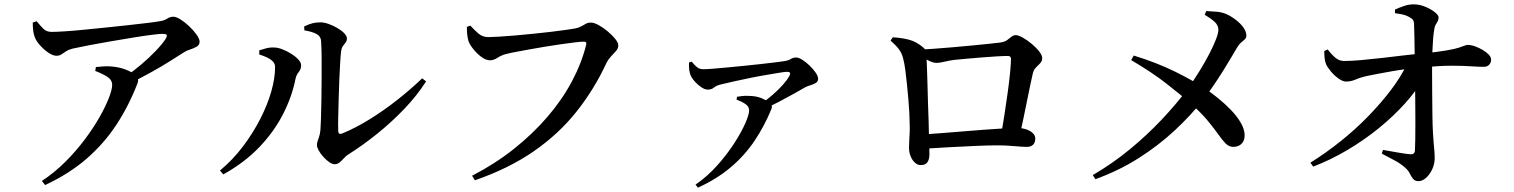

<svg xmlns="http://www.w3.org/2000/svg" viewBox="-20 -805 6980 885"><path d="M555 -450Q595 -477 632 -508.5Q669 -540 698.5 -571Q728 -602 743 -625Q752 -640 748 -644.5Q744 -649 729 -649Q716 -649 680 -644.5Q644 -640 595 -632Q546 -624 493.5 -615Q441 -606 393.5 -597Q346 -588 315 -581Q296 -576 284.5 -568.5Q273 -561 263.5 -554.5Q254 -548 240 -548Q224 -548 204 -561.5Q184 -575 166 -594.5Q148 -614 141 -632Q135 -646 133 -664Q131 -682 131 -701L149 -707Q168 -684 181.5 -671Q195 -658 218 -658Q238 -658 277.5 -660.5Q317 -663 367.5 -668Q418 -673 472 -678.5Q526 -684 575.5 -689.5Q625 -695 662 -699.5Q699 -704 715 -707Q737 -710 750.5 -719Q764 -728 779 -728Q792 -728 812 -715.5Q832 -703 852 -684Q872 -665 886 -645.5Q900 -626 900 -613Q900 -598 886.5 -590Q873 -582 856.5 -577Q840 -572 828 -564Q803 -548 762.5 -522.5Q722 -497 673 -470Q624 -443 573 -418ZM173 29Q231 -9 281 -59Q331 -109 371 -162.5Q411 -216 439 -265.5Q467 -315 482 -354Q497 -393 497 -413Q497 -437 474 -451.5Q451 -466 419 -478L422 -496Q441 -498 457 -499Q473 -500 489 -499Q530 -496 560 -484Q590 -472 602 -461Q612 -452 615.5 -443Q619 -434 613 -419Q574 -318 517.5 -231.5Q461 -145 381 -75Q301 -5 188 48Z M1523 -48Q1511 -48 1497 -58Q1483 -68 1470 -82.5Q1457 -97 1449 -111.5Q1441 -126 1441 -136Q1441 -146 1444 -154.5Q1447 -163 1451 -175Q1455 -187 1457 -206Q1458 -222 1459.5 -259Q1461 -296 1461.5 -345Q1462 -394 1462.5 -445.5Q1463 -497 1462.5 -542Q1462 -587 1460 -616Q1459 -637 1439.5 -648Q1420 -659 1383 -665L1382 -683Q1404 -694 1421 -698Q1438 -702 1456 -702Q1474 -702 1495 -694.5Q1516 -687 1535.5 -675.5Q1555 -664 1567 -651.5Q1579 -639 1579 -628Q1579 -616 1573 -609Q1567 -602 1560.5 -592.5Q1554 -583 1552 -566Q1550 -551 1548 -516Q1546 -481 1544 -437Q1542 -393 1541 -347.5Q1540 -302 1539 -263.5Q1538 -225 1539 -203Q1539 -182 1558 -190Q1621 -216 1686 -256.5Q1751 -297 1812.5 -345.5Q1874 -394 1926 -444L1944 -430Q1902 -364 1843 -302.5Q1784 -241 1718 -188Q1652 -135 1587 -94Q1575 -87 1565.5 -76Q1556 -65 1545.5 -56.5Q1535 -48 1523 -48ZM994 -19Q1053 -68 1099.5 -129.5Q1146 -191 1179.5 -256.5Q1213 -322 1230.5 -383.5Q1248 -445 1248 -496Q1248 -512 1236.5 -523Q1225 -534 1208 -541.5Q1191 -549 1175 -554V-573Q1190 -578 1207.5 -582.5Q1225 -587 1244 -586Q1260 -586 1281 -578Q1302 -570 1322 -557.5Q1342 -545 1355 -531Q1368 -517 1368 -504Q1368 -486 1357 -473Q1346 -460 1342 -441Q1326 -360 1285 -279.5Q1244 -199 1176 -127.5Q1108 -56 1009 -1Z M2156 5Q2261 -49 2348 -118Q2435 -187 2503 -266Q2571 -345 2616 -429.5Q2661 -514 2682 -599Q2684 -607 2681 -610Q2678 -613 2671 -613Q2657 -613 2629 -609.5Q2601 -606 2565 -601Q2529 -596 2490.5 -589.5Q2452 -583 2416 -576.5Q2380 -570 2351.5 -564.5Q2323 -559 2309 -555Q2291 -550 2273 -538.5Q2255 -527 2239 -527Q2220 -527 2199 -542.5Q2178 -558 2161 -579.5Q2144 -601 2139 -617Q2135 -632 2133.5 -646.5Q2132 -661 2132 -681L2148 -687Q2165 -668 2184.5 -651Q2204 -634 2231 -634Q2248 -634 2280.5 -636Q2313 -638 2354.5 -641.5Q2396 -645 2439 -649.5Q2482 -654 2521.5 -658.5Q2561 -663 2590.5 -667.5Q2620 -672 2632 -674Q2650 -678 2661 -684.5Q2672 -691 2681.5 -696Q2691 -701 2703 -701Q2718 -701 2739 -689.5Q2760 -678 2781 -660.5Q2802 -643 2816 -625.5Q2830 -608 2830 -596Q2830 -582 2819.5 -570Q2809 -558 2796.5 -545Q2784 -532 2776 -516Q2719 -393 2637 -290Q2555 -187 2440 -107.5Q2325 -28 2169 26Z M3488 -326Q3516 -346 3542 -368.5Q3568 -391 3588 -413.5Q3608 -436 3618 -454Q3624 -466 3621 -470Q3618 -474 3607 -474Q3598 -474 3571.5 -469.5Q3545 -465 3509 -459Q3473 -453 3434.5 -445Q3396 -437 3361.5 -429.5Q3327 -422 3304 -416Q3282 -411 3271 -401.5Q3260 -392 3242 -392Q3229 -392 3212.5 -403Q3196 -414 3182 -430Q3168 -446 3162 -461Q3158 -473 3156.5 -487Q3155 -501 3156 -517L3168 -521Q3183 -503 3194 -494.5Q3205 -486 3222 -486Q3239 -486 3269 -488.5Q3299 -491 3336.5 -494.5Q3374 -498 3413.5 -502Q3453 -506 3489 -510Q3525 -514 3553 -517.5Q3581 -521 3594 -523Q3614 -526 3625 -533Q3636 -540 3650 -540Q3661 -540 3678 -529.5Q3695 -519 3711.5 -503Q3728 -487 3739.5 -470.5Q3751 -454 3751 -442Q3751 -429 3740 -422.5Q3729 -416 3715.5 -412Q3702 -408 3692 -403Q3673 -392 3642 -374.5Q3611 -357 3574.5 -338Q3538 -319 3500 -301ZM3186 46Q3241 8 3286 -42.5Q3331 -93 3364 -144Q3397 -195 3415 -236Q3433 -277 3433 -296Q3433 -314 3416 -325.5Q3399 -337 3375 -346L3377 -359Q3390 -361 3403 -362.5Q3416 -364 3429 -363Q3465 -363 3490 -352.5Q3515 -342 3524 -334Q3533 -327 3536.5 -319.5Q3540 -312 3535 -301Q3504 -225 3459 -157.5Q3414 -90 3349.5 -35Q3285 20 3197 60Z M4594 -183Q4602 -225 4610 -277Q4618 -329 4625 -379.5Q4632 -430 4636 -471.5Q4640 -513 4640 -533Q4640 -547 4626 -547Q4605 -547 4572 -545Q4539 -543 4502 -540Q4465 -537 4432 -534Q4399 -531 4379 -529Q4355 -526 4333 -520.5Q4311 -515 4297 -515Q4281 -515 4257.5 -527Q4234 -539 4216 -553V-576Q4240 -577 4281 -580Q4322 -583 4369.5 -587Q4417 -591 4462.5 -595.5Q4508 -600 4542.5 -603.5Q4577 -607 4591 -609Q4611 -612 4622 -620Q4633 -628 4642 -635.5Q4651 -643 4662 -643Q4674 -643 4694.5 -631.5Q4715 -620 4735.5 -603Q4756 -586 4770 -568Q4784 -550 4784 -537Q4784 -524 4775 -514Q4766 -504 4755.5 -494Q4745 -484 4741 -468Q4736 -447 4729 -413.5Q4722 -380 4714 -340.5Q4706 -301 4697.5 -259.5Q4689 -218 4680 -179ZM4224 -44Q4210 -44 4197.5 -55Q4185 -66 4177.5 -84.5Q4170 -103 4170 -124Q4170 -136 4171 -154.5Q4172 -173 4173 -194Q4174 -215 4173 -235Q4173 -254 4171.5 -283.5Q4170 -313 4167 -347.5Q4164 -382 4160.5 -416.5Q4157 -451 4153 -481.5Q4149 -512 4144 -531Q4138 -558 4124.5 -576.5Q4111 -595 4085 -618L4095 -633Q4135 -631 4170 -622Q4205 -613 4238 -584Q4246 -577 4247.5 -570.5Q4249 -564 4250 -550Q4251 -534 4252.5 -499.5Q4254 -465 4255 -420.5Q4256 -376 4257.5 -329.5Q4259 -283 4260.5 -241.5Q4262 -200 4262 -173Q4263 -152 4263.5 -134.5Q4264 -117 4264 -92Q4264 -71 4255 -57.5Q4246 -44 4224 -44ZM4231 -185Q4267 -187 4315 -191Q4363 -195 4414.5 -199Q4466 -203 4515.5 -207Q4565 -211 4605 -213Q4645 -215 4670 -215Q4691 -215 4709.5 -209Q4728 -203 4740 -192Q4752 -181 4752 -166Q4752 -149 4742.5 -138.5Q4733 -128 4713 -128Q4692 -128 4655 -131.5Q4618 -135 4579 -135Q4537 -135 4479 -132.5Q4421 -130 4356.5 -126.5Q4292 -123 4231 -119Z M5017 2Q5108 -51 5187.5 -116.5Q5267 -182 5334 -253Q5401 -324 5453 -393Q5482 -434 5508 -476Q5534 -518 5554 -556.5Q5574 -595 5585 -624Q5596 -653 5596 -667Q5596 -689 5578 -705Q5560 -721 5533 -737L5540 -754Q5563 -753 5587.5 -751Q5612 -749 5633 -740Q5655 -730 5676.5 -713.5Q5698 -697 5711.5 -678Q5725 -659 5725 -641Q5725 -631 5718 -624Q5711 -617 5701 -609Q5691 -601 5681 -584Q5672 -569 5656 -541.5Q5640 -514 5619 -480.5Q5598 -447 5574 -411.5Q5550 -376 5525 -344Q5470 -274 5395.5 -204.5Q5321 -135 5229 -76.5Q5137 -18 5029 21ZM5665 -128Q5645 -128 5630 -143Q5615 -158 5596 -185Q5577 -212 5546.5 -249Q5516 -286 5465 -331Q5425 -366 5358 -418.5Q5291 -471 5194 -528L5206 -549Q5315 -515 5396 -475Q5477 -435 5531 -399Q5562 -379 5594 -353Q5626 -327 5654 -298Q5682 -269 5699 -239.5Q5716 -210 5717 -185Q5718 -158 5703.5 -143Q5689 -128 5665 -128Z M6020 -55Q6092 -100 6159.5 -154Q6227 -208 6285.5 -268Q6344 -328 6390.5 -389Q6437 -450 6465 -509L6541 -513L6540 -442Q6509 -387 6456.5 -328.5Q6404 -270 6336.5 -215Q6269 -160 6191.5 -114Q6114 -68 6033 -37ZM6518 30Q6502 30 6493.5 19.5Q6485 9 6478 -5.5Q6471 -20 6457 -32Q6436 -51 6407.5 -66Q6379 -81 6349 -97L6355 -114Q6389 -108 6423 -102Q6457 -96 6480 -94Q6501 -92 6502 -112Q6503 -127 6503.5 -161Q6504 -195 6504 -239.5Q6504 -284 6503.5 -334Q6503 -384 6502.5 -433Q6502 -482 6501 -523Q6501 -544 6500.5 -575Q6500 -606 6499.5 -637Q6499 -668 6498 -690Q6498 -706 6493 -713Q6488 -720 6475 -727Q6461 -735 6444 -738.5Q6427 -742 6410 -744V-761Q6425 -768 6449 -776.5Q6473 -785 6496 -785Q6523 -785 6549.5 -774Q6576 -763 6593.5 -749Q6611 -735 6611 -725Q6611 -714 6606.5 -706.5Q6602 -699 6597 -690Q6592 -681 6590 -663Q6587 -645 6585.5 -622.5Q6584 -600 6583 -579Q6582 -558 6581 -541Q6581 -515 6581 -470Q6581 -425 6581.5 -374Q6582 -323 6582.5 -275Q6583 -227 6585 -194Q6586 -169 6588 -149Q6590 -129 6591.5 -111Q6593 -93 6593 -76Q6593 -49 6581.5 -24.5Q6570 0 6553 15Q6536 30 6518 30ZM6185 -429Q6169 -429 6149 -443.5Q6129 -458 6113.5 -477Q6098 -496 6092 -510Q6087 -523 6085.5 -538.5Q6084 -554 6084 -570L6100 -577Q6119 -552 6137 -537.5Q6155 -523 6179 -524Q6209 -524 6254.5 -528Q6300 -532 6351.5 -538Q6403 -544 6453.5 -550Q6504 -556 6544 -559Q6609 -566 6647 -572.5Q6685 -579 6703.5 -585Q6722 -591 6730.5 -594.5Q6739 -598 6745 -598Q6761 -598 6779 -591.5Q6797 -585 6814 -575Q6831 -565 6842 -553.5Q6853 -542 6853 -530Q6853 -516 6844 -506.5Q6835 -497 6819 -497Q6796 -497 6759.5 -499.5Q6723 -502 6669.5 -502Q6616 -502 6541 -495Q6468 -489 6401.5 -477.5Q6335 -466 6287 -456Q6253 -449 6230 -439Q6207 -429 6185 -429Z"/></svg>

Font: Noto Serif JP ExtraLight SemiBold
Style: Regular
Weight: 600
Version: Version 2.003-H1;hotconv 1.1.1;makeotfexe 2.6.0